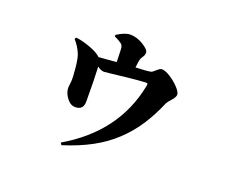

<svg xmlns="http://www.w3.org/2000/svg" viewBox="-114 -793 1228 1044"><g transform="rotate(20 500.0 -270.5)"><path d="M398.9 -579.1V-587.9Q444.8 -617.2 475.1 -617.2Q514.2 -617.2 551.5 -594Q588.9 -570.8 588.9 -553.2Q588.9 -540 580.1 -527.6Q571.3 -515.1 568.8 -504.9Q565.9 -492.2 562 -459Q618.7 -460.4 648.9 -465.8Q656.7 -467.3 673.6 -483.2Q690.4 -499 701.2 -499Q720.7 -499 751 -479.7Q781.2 -460.4 803.7 -436Q826.2 -411.6 826.2 -397Q826.2 -382.8 807.4 -362.1Q788.6 -341.3 784.2 -332Q751 -254.4 711.7 -194.1Q672.4 -133.8 618.2 -82.3Q564 -30.8 492.2 8.3Q420.4 47.4 328.1 76.2L319.8 64Q596.7 -98.1 652.8 -383.8Q655.3 -395 653.1 -398.2Q650.9 -401.4 641.1 -400.9Q596.7 -398.4 542.2 -392.6Q487.8 -386.7 451.7 -382.3Q415.5 -377.9 409.2 -377.9Q390.6 -377.9 370.1 -394Q374 -325.2 374 -191.9Q374 -144 327.1 -144Q298.8 -144 277.3 -173.1Q255.9 -202.1 255.9 -231.9Q255.9 -235.8 257.6 -247.3Q259.3 -258.8 259.8 -267.1Q261.7 -292.5 256.1 -347.4Q250.5 -402.3 241.2 -422.9Q226.6 -459 198.2 -491.2L203.1 -501Q235.8 -498.5 284.4 -481.2Q333 -463.9 354 -442.9Q443.4 -449.7 456.1 -451.2Q456.1 -476.1 454.1 -518.1Q453.6 -530.3 452.9 -534.9Q452.1 -539.6 449.2 -545.7Q446.3 -551.8 439.9 -556.2Q424.8 -567.4 398.9 -579.1Z"/></g></svg>

Font: Noto Serif JP Black
Style: Regular
Weight: 900
Designer: Ryoko NISHIZUKA  (kana & ideographs); Frank Grießhammer (Latin, Greek & Cyrillic); Wenlong ZHANG  (bopomofo); Sandoll Co
Foundry: Adobe Systems Incorporated
Version: Version 1.001;PS 1.001;hotconv 16.6.54;makeotf.lib2.5.65590